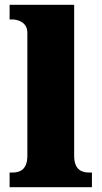

<svg xmlns="http://www.w3.org/2000/svg" viewBox="-20 -780 423 800"><path d="M20 0H363V-61H352C315 -61 289 -78 289 -131V-760H20V-699H31C47 -699 94 -692 94 -643V-131C94 -78 68 -61 31 -61H20Z"/></svg>

Font: Noto Serif Malayalam Black
Style: Regular
Weight: 900
Designer: Indian type Foundry, Jelle Bosma, Monotype Design Team
Foundry: Monotype Imaging Inc.
Version: Version 2.104